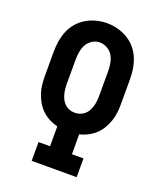

<svg xmlns="http://www.w3.org/2000/svg" viewBox="-138 -835 776 923"><g transform="rotate(20 250.0 -373.0)"><path d="M135 0V-96H194V-198Q172 -203 151.5 -213.5Q131 -224 114.5 -239.5Q98 -255 86.5 -274.5Q75 -294 67.5 -315.5Q60 -337 57.5 -359.5Q55 -382 55 -405V-530Q55 -557 59.5 -584.5Q64 -612 74.5 -637Q85 -662 103 -683Q121 -704 145 -718Q169 -732 196 -739Q223 -746 250 -746Q277 -746 304 -739Q331 -732 355 -718Q379 -704 397 -683Q415 -662 425.5 -637Q436 -612 440.5 -584.5Q445 -557 445 -530V-405Q445 -382 442.5 -359.5Q440 -337 432.5 -315.5Q425 -294 413.5 -274.5Q402 -255 385.5 -239.5Q369 -224 348.5 -213.5Q328 -203 306 -198V-96H365V0ZM250 -288Q264 -288 277 -292.5Q290 -297 300 -306Q310 -315 316.5 -327Q323 -339 326.5 -352Q330 -365 331.5 -378.5Q333 -392 333 -405V-530Q333 -550 329.5 -570.5Q326 -591 316 -608.5Q306 -626 287.5 -636.5Q269 -647 249 -647Q229 -647 211 -636Q193 -625 183.5 -607.5Q174 -590 170.5 -570Q167 -550 167 -530V-405Q167 -392 168.5 -378.5Q170 -365 173.5 -352Q177 -339 183.5 -327Q190 -315 200 -306Q210 -297 223 -292.5Q236 -288 250 -288Z"/></g></svg>

Font: Iosevka Gothic
Style: Bold
Weight: 700
Monospace: yes
Designer: Belleve Invis
Foundry: Belleve Invis
Version: Version 15.5.1; ttfautohint (v1.8.4)